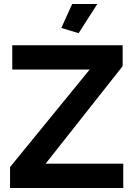

<svg xmlns="http://www.w3.org/2000/svg" viewBox="-20 -935 667 955"><path d="M30 -104 426 -589H41V-710H590V-606L207 -121H593V0H30ZM371 -770 285 -796 339 -915H464Z"/></svg>

Font: YasnoRaleway
Style: Bold
Weight: 700
Designer: Matt McInerney, Pablo Impallari, Rodrigo Fuenzalida
Foundry: Matt McInerney, Pablo Impallari, Rodrigo Fuenzalida
Version: Version 4.026